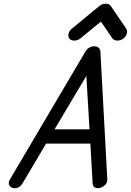

<svg xmlns="http://www.w3.org/2000/svg" viewBox="-20 -1020 708 1040"><path d="M275.4 -319.3H464.8L447.8 -608.9ZM33.7 -48.1 443.6 -742.4Q450.4 -753.9 463.3 -761.7Q476.1 -769.5 490.7 -769.3Q505.4 -769.5 514.2 -761.7Q522.9 -753.9 523.7 -742.7L561.3 -48.1Q562.3 -26.9 542.5 -12.2Q525.4 0.5 506.8 -1Q487.5 -2.2 482.9 -18.8Q481.9 -22.2 481.7 -25.9L469.5 -242.2H229.7L101.6 -26.1Q88.9 -4.4 66.4 -1Q47.9 1.7 36.1 -9Q22.7 -21.2 30.3 -41Q31.7 -44.4 33.7 -48.1ZM417 -813.2Q402.6 -801.3 384.8 -800.2Q366.9 -799.1 356.9 -809.6Q347.9 -820.1 351.1 -835.9Q354.2 -851.8 367.9 -863.8L517.6 -986.8Q533.4 -1000 552.5 -1000Q571.3 -1000 580.6 -986.8L664.3 -863.8Q671.4 -851.8 666.1 -835.9Q660.9 -820.1 646 -809.6Q630.1 -799.1 613.2 -800.2Q596.2 -801.3 588.1 -813.2L526.6 -903.1Z"/></svg>

Font: Tecnico
Style: GruesoInclinado
Weight: 700
Italic angle: -15°
Version: Version 1.3